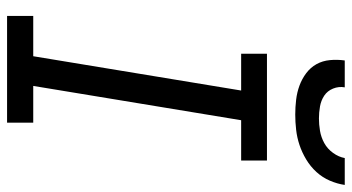

<svg xmlns="http://www.w3.org/2000/svg" viewBox="-246 -749 995 543"><g transform="rotate(90 251.5 -477.5)"><path d="M25 0V-74H139L236 -662H132V-735H434V-662H320L223 -74H327V0ZM304 -815Q283 -815 262 -817.5Q241 -820 222 -827Q203 -834 187 -846Q171 -858 161.5 -875Q152 -892 150 -913Q148 -934 151 -955H227Q224 -938 230.5 -922Q237 -906 250.5 -897Q264 -888 281 -885Q298 -882 315 -882Q332 -882 350 -885Q368 -888 384.5 -897Q401 -906 412.5 -922Q424 -938 427 -955H503Q500 -934 491 -913Q482 -892 466.5 -875Q451 -858 431 -846Q411 -834 390 -827Q369 -820 347 -817.5Q325 -815 304 -815Z"/></g></svg>

Font: Iosevka Etoile
Style: Italic
Weight: 400
Italic angle: -9°
Designer: Belleve Invis
Foundry: Belleve Invis
Version: Version 22.1.2; ttfautohint (v1.8.4)